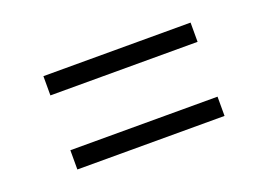

<svg xmlns="http://www.w3.org/2000/svg" viewBox="-50 -612 648 464"><g transform="rotate(-20 274.0 -380.0)"><path d="M84.5 -450.5V-500H463V-450.5ZM84.5 -260V-309.5H463V-260Z"/></g></svg>

Font: Encode Sans Semi Expanded Light
Style: Regular
Weight: 300
Width: 6
Designer: Multiple Designers
Foundry: Impallari Type
Version: Version 3.000; ttfautohint (v1.8.3) -l 8 -r 50 -G 200 -x 14 